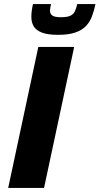

<svg xmlns="http://www.w3.org/2000/svg" viewBox="-20 -917 486 937"><path d="M20 0 167 -688H342L195 0ZM263 -747Q213 -747 184.5 -758Q156 -769 144.5 -788.5Q133 -808 133 -835Q133 -849 135 -864.5Q137 -880 141 -897H229Q227 -888 225.5 -879.5Q224 -871 224 -865Q224 -850 235 -841.5Q246 -833 278 -833Q310 -833 325 -841Q340 -849 346 -863Q352 -877 357 -897H446Q439 -864 428.5 -836.5Q418 -809 398.5 -789Q379 -769 346.5 -758Q314 -747 263 -747Z"/></svg>

Font: Saira Thin
Style: Bold Italic
Weight: 700
Italic angle: -12°
Version: Version 1.101